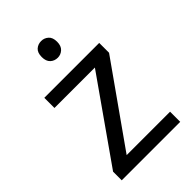

<svg xmlns="http://www.w3.org/2000/svg" viewBox="-220 -824 910 910"><g transform="rotate(-45 235.0 -368.5)"><path d="M431 0H39V-58L327 -468H56V-536H424V-470L140 -68H431ZM236 -737Q256 -737 271.5 -723.5Q287 -710 287 -681Q287 -653 271.5 -639Q256 -625 236 -625Q214 -625 199 -639Q184 -653 184 -681Q184 -710 199 -723.5Q214 -737 236 -737Z"/></g></svg>

Font: Noto Sans Lisu
Style: Regular
Weight: 400
Designer: Monotype Design Team. David Williams.
Foundry: Monotype Imaging Inc.
Version: Version 2.102